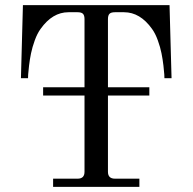

<svg xmlns="http://www.w3.org/2000/svg" viewBox="-20 -732 754 752"><path d="M62 -425.8 69.8 -711.9H644L651.9 -425.8H624Q624 -429.7 623.5 -440.2Q623 -450.7 620.1 -475.3Q617.2 -500 612.5 -523.4Q607.9 -546.9 598.1 -574Q588.4 -601.1 575.2 -619.1Q528.8 -684.1 465.8 -684.1H430.2Q415 -684.1 408.9 -678Q402.8 -671.9 402.8 -657.2V-390.1H564.9V-357.9H402.8V-59.1Q402.8 -32.2 430.2 -32.2H525.9V0H188V-32.2H284.2Q311 -32.2 311 -59.1V-357.9H148.9V-390.1H311V-657.2Q311 -671.9 304.9 -678Q298.8 -684.1 284.2 -684.1H248Q185.5 -684.1 139.2 -619.1Q126 -601.1 116.2 -574Q106.4 -546.9 101.6 -523.4Q96.7 -500 93.8 -475.3Q90.8 -450.7 90.3 -440.2Q89.8 -429.7 89.8 -425.8Z"/></svg>

Font: Flanker Steampunk
Style: Regular
Weight: 400
Designer: Alexey Kryukov, Leonardo Di Lena
Foundry: Alexey Kryukov, Leonardo Di Lena
Version: 1.210